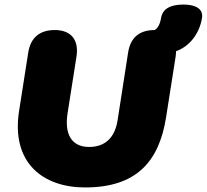

<svg xmlns="http://www.w3.org/2000/svg" viewBox="-20 -812 909 844"><path d="M354 12C578 12 679 -100 710 -296L752 -563C753 -571 754 -579 754 -587C814 -608 857 -665 868 -733C874 -770 844 -792 787 -792C728 -792 695 -773 688 -733C683 -704 674 -689 660 -680C593 -680 553 -647 543 -580L497 -284C485 -205 440 -166 372 -166C293 -166 263 -224 277 -314L316 -562C328 -636 293 -680 221 -680C154 -680 114 -646 104 -580L64 -325C28 -96 169 12 354 12Z"/></svg>

Font: SN Pro Black
Style: Italic
Weight: 900
Italic angle: -9°
Designer: Tobias Whetton
Foundry: Supernotes
Version: Version 1.001;Glyphs 3.2 (3249)